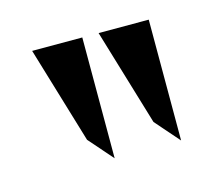

<svg xmlns="http://www.w3.org/2000/svg" viewBox="-46 -830 341 307"><g transform="rotate(-15 124.5 -677.0)"><path d="M111 -577V-777H28L76 -617ZM221 -577V-777H138L186 -617Z"/></g></svg>

Font: Stormblade
Style: Regular
Weight: 400
Designer: Mew Too
Foundry: Cannot Into Space Fonts
Version: Version 0.77